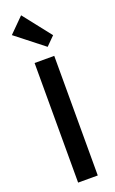

<svg xmlns="http://www.w3.org/2000/svg" viewBox="-184 -1014 635 1056"><g transform="rotate(-20 133.5 -486.0)"><path d="M76 0H191V-700H76ZM11 -887 174 -759 224 -809 96 -972Z"/></g></svg>

Font: MV Cash Medium
Style: Regular
Weight: 500
Designer: Rodrigo Fuenzalida
Foundry: fragTYPE
Version: Version 1.100;Glyphs 3.1.2 (3151)